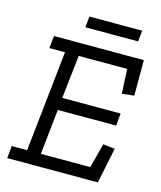

<svg xmlns="http://www.w3.org/2000/svg" viewBox="-117 -875 807 960"><g transform="rotate(15 286.5 -395.0)"><path d="M226 -790H499L493 -733H220ZM481 0H12L18 -64H98L154 -586H73L80 -650H545V-466L482 -459L476 -586H225L200 -362H502L496 -298H194L169 -64H425L458 -191L519 -184Z"/></g></svg>

Font: Zilla Slab Regular
Style: Italic
Weight: 400
Italic angle: -6°
Designer: Typotheque.com
Foundry: Typotheque type foundry
Version: Version 1.1; 2017; ttfautohint (v1.6)